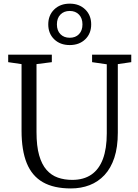

<svg xmlns="http://www.w3.org/2000/svg" viewBox="-20 -1050 775 1078"><path d="M378 8Q282 8 220.8 -27Q159.5 -62 130.2 -134Q101 -206 101 -316.5V-690L26 -701V-743H271V-701L185 -690V-308Q185 -230 199.8 -178.2Q214.5 -126.5 241.5 -96Q268.5 -65.5 305 -52.8Q341.5 -40 385.5 -40Q449.5 -40 492.8 -69.5Q536 -99 557.8 -157.2Q579.5 -215.5 579.5 -301V-689L497 -701V-743H717V-701L641.5 -690V-305Q641.5 -223.5 622 -164.5Q602.5 -105.5 566.8 -67.2Q531 -29 483 -10.5Q435 8 378 8ZM371.5 -797Q318 -797 284.5 -829.2Q251 -861.5 251 -913Q251 -964.5 284.5 -997Q318 -1029.5 371.5 -1029.5Q425 -1029.5 458.5 -997Q492 -964.5 492 -913Q492 -861.5 458.5 -829.2Q425 -797 371.5 -797ZM371.5 -838Q404 -838 423.5 -858.2Q443 -878.5 443 -913Q443 -947.5 423.5 -968Q404 -988.5 371.5 -988.5Q339 -988.5 319.2 -968.2Q299.5 -948 299.5 -913Q299.5 -878.5 319.2 -858.2Q339 -838 371.5 -838Z"/></svg>

Font: Merriweather 24pt Light
Style: Regular
Weight: 300
Designer: Eben Sorkin
Foundry: Eben Sorkin
Version: Version 2.100